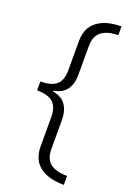

<svg xmlns="http://www.w3.org/2000/svg" viewBox="-164 -775 687 993"><g transform="rotate(20 179.5 -278.0)"><path d="M324 158Q237 158 190 121Q143 84 143 11V-148Q143 -205 115 -229.5Q87 -254 27 -254V-303Q87 -303 115 -327Q143 -351 143 -408V-568Q143 -640 191 -677Q239 -714 324 -714V-666Q263 -665 231.5 -640Q200 -615 200 -561V-404Q200 -353 178 -321.5Q156 -290 106 -281V-277Q156 -268 178 -236Q200 -204 200 -153V6Q200 60 231 84.5Q262 109 324 109Z"/></g></svg>

Font: Noto Traditional Nushu Light
Style: Regular
Weight: 300
Designer: LIU Zhao
Foundry: LiuZhao Studio
Version: Version 2.003; ttfautohint (v1.8.4.7-5d5b)